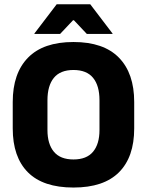

<svg xmlns="http://www.w3.org/2000/svg" viewBox="-20 -846 675 882"><path d="M317.5 15.5Q178 15.5 108.2 -54.5Q38.5 -124.5 38.5 -256V-377.5Q38.5 -509.5 108.8 -581.2Q179 -653 317.5 -653Q456 -653 526.2 -581.2Q596.5 -509.5 596.5 -377.5V-256Q596.5 -124.5 526.5 -54.5Q456.5 15.5 317.5 15.5ZM317.5 -113.5Q378 -113.5 407.5 -149Q437 -184.5 437 -248.5V-385.5Q437 -452.5 407.5 -488.5Q378 -524.5 317.5 -524.5Q257 -524.5 227.5 -488.5Q198 -452.5 198 -385.5V-248.5Q198 -184.5 227.5 -149Q257 -113.5 317.5 -113.5ZM240.5 -826.5H394.5L497 -692V-690H379L319.5 -753H315.5L256 -690H138V-692Z"/></svg>

Font: Anek Tamil Medium
Style: Bold
Weight: 700
Version: Version 1.003